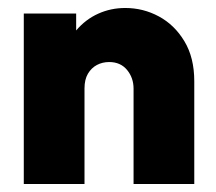

<svg xmlns="http://www.w3.org/2000/svg" viewBox="-20 -461 540 481"><path d="M39.6 0V-427.1H170.8V-384.7Q194.4 -412.5 226 -426.7Q257.6 -441 293.8 -441Q338.9 -441 378.1 -419.8Q417.4 -398.6 442 -357.6Q466.7 -316.7 466.7 -257.6V0H314.6V-238.9Q314.6 -266 298.3 -285.8Q281.9 -305.6 253.5 -305.6Q236.8 -305.6 222.9 -298.3Q209 -291 200.3 -276.4Q191.7 -261.8 191.7 -239.6V0Z"/></svg>

Font: Afacad Flux ExtraBold
Style: Regular
Weight: 800
Designer: Kristian Moeller
Foundry: Dicotype
Version: Version 1.100